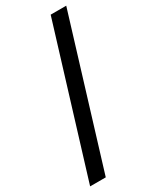

<svg xmlns="http://www.w3.org/2000/svg" viewBox="-220 -771 808 992"><g transform="rotate(-30 184.0 -275.0)"><path d="M271 -710H363.8L97.2 160.2H3.9Z"/></g></svg>

Font: SourceSerifPro-Bold
Style: Bold
Weight: 700
Designer: Frank Grießhammer
Foundry: Adobe Systems Incorporated
Version: Version 1.014;PS Version 1.0;hotconv 1.0.73;makeotf.lib2.5.5